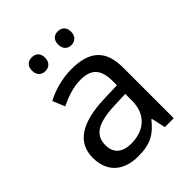

<svg xmlns="http://www.w3.org/2000/svg" viewBox="-208 -848 977 977"><g transform="rotate(-45 280.5 -360.0)"><path d="M141 -681C141 -647 162 -631 188 -631C213 -631 235 -647 235 -681C235 -716 213 -730 188 -730C162 -730 141 -716 141 -681ZM329 -681C329 -647 350 -631 375 -631C400 -631 422 -647 422 -681C422 -716 400 -730 375 -730C350 -730 329 -716 329 -681ZM288 -545C218 -545 152 -524 105 -499L132 -433C176 -454 227 -474 283 -474C353 -474 394 -444 394 -355V-323L303 -320C128 -315 46 -256 46 -149C46 -40 118 10 215 10C305 10 348 -17 395 -76H399L416 0H480V-365C480 -490 418 -545 288 -545ZM314 -259 393 -262V-214C393 -110 325 -61 235 -61C177 -61 137 -88 137 -148C137 -216 180 -254 314 -259Z"/></g></svg>

Font: Noto Sans Nandinagari
Style: Regular
Weight: 400
Designer: Ek Type
Foundry: Ek Type
Version: Version 1.002